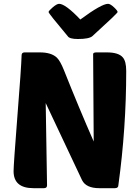

<svg xmlns="http://www.w3.org/2000/svg" viewBox="-20 -984 728 1004"><path d="M499 0Q430 0 409 -42L219 -445L226 -15Q226 0 210 0H155Q51 0 51 -89Q51 -121 71 -377Q91 -629 93 -695Q93 -710 109 -710H189Q249 -710 278 -682Q295 -665 314 -618Q394 -417 470 -244L467 -701Q467 -710 484 -710H539Q600 -710 622 -684Q640 -664 640 -613Q640 -313 599 -16Q599 0 581 0ZM400 -882Q511 -964 545 -964Q557 -964 577 -945Q595 -928 595 -921Q595 -915 463 -795Q446 -780 387 -780Q343 -780 334 -795Q234 -914 234 -921Q234 -927 255 -945Q277 -964 289 -964Q322 -964 400 -882Z"/></svg>

Font: PoetsenOne
Style: Regular
Weight: 400
Designer: Rodrigo Fuenzalida, Pablo Impallari
Foundry: Pablo Impallari, Rodrigo Fuenzalida
Version: Version 1.000